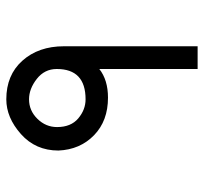

<svg xmlns="http://www.w3.org/2000/svg" viewBox="-39 -614 653 615"><g transform="rotate(-90 287.5 -306.5)"><path d="M188 -450.2Q188 -405.8 215.8 -382.3Q243.7 -358.9 276.9 -358.9Q374 -358.9 374 -451.2Q374 -490.2 342.3 -515.1Q310.5 -540 276.9 -540Q240.7 -540 214.4 -513.2Q188 -486.3 188 -450.2ZM276.9 -612.8Q354.5 -612.8 400.4 -561.5Q446.8 -509.8 446.8 -428.2V0H374V-314.9Q338.9 -287.1 282.2 -287.1Q208 -287.1 162.1 -331.5Q115.7 -376.5 112.8 -445.8Q112.8 -519 165.5 -565.9Q218.3 -612.8 276.9 -612.8Z"/></g></svg>

Font: Miedinger*
Style: Book
Weight: 400
Version: Version 001.000